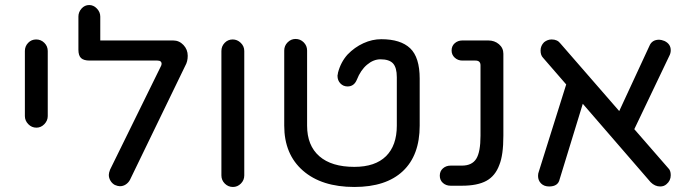

<svg xmlns="http://www.w3.org/2000/svg" viewBox="-20 -738 2744 764"><path d="M79 -276V-535Q79 -554 92 -567.5Q105 -581 124 -581Q143 -581 156.5 -567.5Q170 -554 170 -535V-276Q170 -258 156.5 -244Q143 -230 125 -230Q106 -230 92.5 -244Q79 -258 79 -276Z M413 -42Q413 -50 418 -63L620 -474Q623 -479 623 -484Q623 -497 606 -497H337Q313 -497 302.5 -507Q292 -517 292 -540V-672Q292 -690 304.5 -704Q317 -718 335 -718Q352 -718 365.5 -704Q379 -690 379 -672V-577H669Q693 -577 710 -559Q727 -541 727 -516Q727 -493 717 -476L497 -22Q491 -11 480.5 -4Q470 3 457 3Q449 3 437 -2Q426 -8 419.5 -19Q413 -30 413 -42Z M861 -40V-535Q861 -554 874 -567.5Q887 -581 906 -581Q924 -581 938 -567.5Q952 -554 952 -535V-40Q952 -21 938.5 -7.5Q925 6 907 6Q888 6 874.5 -7.5Q861 -21 861 -40Z M1111 -238V-537Q1111 -556 1124.5 -569.5Q1138 -583 1156 -583Q1175 -583 1188.5 -569.5Q1202 -556 1202 -537V-238Q1202 -159 1250.5 -116.5Q1299 -74 1390 -74Q1473 -74 1516 -116.5Q1559 -159 1559 -238V-431Q1559 -469 1544 -485.5Q1529 -502 1494 -502Q1466 -502 1440.5 -480.5Q1415 -459 1400 -421Q1389 -394 1363 -394Q1346 -394 1334.5 -406Q1323 -418 1323 -436Q1323 -440 1324 -442L1325 -449Q1336 -491 1363 -521Q1391 -550 1426 -566Q1461 -582 1497 -582Q1574 -582 1612 -546Q1650 -510 1650 -425V-238Q1650 -120 1583 -57Q1516 6 1390 6Q1260 6 1185.5 -59Q1111 -124 1111 -238Z M1730 -39Q1730 -57 1742.5 -68Q1755 -79 1773 -79H1818Q1858 -79 1875 -106Q1892 -133 1892 -198V-478Q1892 -497 1872 -497H1820Q1802 -497 1789.5 -508.5Q1777 -520 1777 -537Q1777 -555 1789.5 -566Q1802 -577 1820 -577H1923Q1948 -577 1965.5 -562Q1983 -547 1983 -524V-198Q1983 -121 1967 -82Q1951 -38 1915.5 -18.5Q1880 1 1818 1H1773Q1755 1 1742.5 -10Q1730 -21 1730 -39Z M2649 -41Q2649 -19 2632 -5Q2622 4 2607 4Q2586 4 2569 -13L2299 -325L2207 -25Q2201 4 2165 4Q2145 4 2133 -8Q2121 -20 2121 -38Q2121 -48 2124 -55L2233 -402L2141 -508Q2131 -518 2131 -537Q2131 -556 2145 -570Q2159 -581 2175 -581Q2198 -581 2210 -565L2444 -296L2564 -555Q2574 -580 2603 -580Q2611 -580 2624 -575Q2649 -563 2649 -538Q2649 -526 2643 -515L2504 -224L2639 -69Q2649 -60 2649 -41Z"/></svg>

Font: 寒蝉全圆体
Style: Regular
Weight: 400
Designer: Warren2060
      Designed by Motoya company      

      [Varela Round]
      Joe Prince(Latin component); Avraham Cornf
Foundry: ChillType
Version: Version 3.200